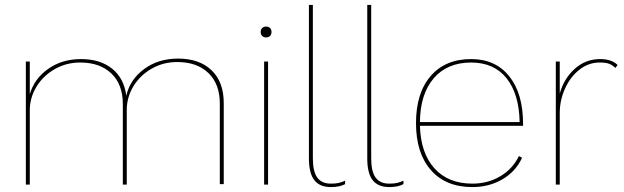

<svg xmlns="http://www.w3.org/2000/svg" viewBox="-20 -750 2536 780"><path d="M889 -331V-2H873V-329Q873 -409 826.5 -453.5Q780 -498 700 -498Q643 -498 596 -471Q549 -444 522 -399.5Q495 -355 495 -303V0H479V-327Q479 -407 432.5 -451.5Q386 -496 306 -496Q249 -496 202 -469Q155 -442 128 -397.5Q101 -353 101 -301V0H85V-500H101V-367Q119 -430 175.5 -470Q232 -510 309 -510Q387 -510 435.5 -471Q484 -432 493 -361Q508 -427 565.5 -469.5Q623 -512 703 -512Q790 -512 839.5 -464.5Q889 -417 889 -331Z M1039 -620Q1039 -630 1045 -636Q1051 -642 1061 -642Q1071 -642 1077 -636Q1083 -630 1083 -620Q1083 -610 1077 -604Q1071 -598 1061 -598Q1051 -598 1045 -604Q1039 -610 1039 -620ZM1069 0H1053V-500H1069Z M1251 -107Q1251 -53 1269 -28.5Q1287 -4 1324 -4Q1345 -4 1357 -7Q1369 -10 1382 -16V-2Q1360 10 1324 10Q1279 10 1257 -18Q1235 -46 1235 -107V-730H1251Z M1488 -107Q1488 -53 1506 -28.5Q1524 -4 1561 -4Q1582 -4 1594 -7Q1606 -10 1619 -16V-2Q1597 10 1561 10Q1516 10 1494 -18Q1472 -46 1472 -107V-730H1488Z M2105 -239H1686Q1689 -128 1745 -66Q1801 -4 1899 -4Q1962 -4 2012.5 -34Q2063 -64 2088 -116L2101 -109Q2075 -53 2021 -21.5Q1967 10 1899 10Q1791 10 1730.5 -59Q1670 -128 1670 -250Q1670 -372 1729.5 -441Q1789 -510 1894 -510Q1993 -510 2049 -440Q2105 -370 2105 -246ZM1686 -254H2091Q2089 -368 2038 -432Q1987 -496 1894 -496Q1797 -496 1742 -432Q1687 -368 1686 -254Z M2489 -486 2480 -474Q2469 -485 2455.5 -490.5Q2442 -496 2416 -496Q2371 -496 2334 -467Q2297 -438 2275.5 -390.5Q2254 -343 2254 -291V0H2238V-500H2254V-370Q2271 -431 2315 -470.5Q2359 -510 2418 -510Q2465 -510 2489 -486Z"/></svg>

Font: Work Sans Thin
Style: Regular
Weight: 260
Designer: Wei Huang
Foundry: Wei Huang
Version: Version 1.500